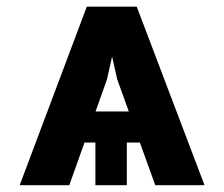

<svg xmlns="http://www.w3.org/2000/svg" viewBox="-20 -547 662 567"><path d="M262.2 -217.8H360.4L326.2 -312.5L311 -379.9L295.9 -312.5ZM393.1 -126H354.5V0H261.7V-126H229.5L184.6 0H38.1L236.3 -527.3H383.8L584 0H438.5Z"/></svg>

Font: Pretendard
Style: Bold
Weight: 700
Designer: Base glyphs from Inter by Rasmus Andersson; Hangeul glyphs from Noto Sans CJK(Source Han Sans) by Jang Soo-young and Kan
Foundry: Kil Hyung-jin
Version: Version 1.309